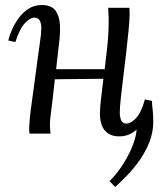

<svg xmlns="http://www.w3.org/2000/svg" viewBox="-20 -531 645 763"><path d="M438 212 415 189Q440 165 463.5 130Q487 95 503.5 56.5Q520 18 523 -15H520L533 -59L556 -136L584 -130Q584 -114 586.5 -96Q589 -78 589 -47Q589 -6 574.5 31.5Q560 69 537 102.5Q514 136 487.5 163.5Q461 191 438 212ZM454 11Q427 11 410 -0.5Q393 -12 385 -32Q377 -52 377 -79Q377 -102 381.5 -138.5Q386 -175 391 -218L198 -216Q194 -178 189.5 -139.5Q185 -101 180 -63Q178 -44 178.5 -29Q179 -14 181 0H97Q96 -7 96 -12.5Q96 -18 96 -26Q97 -43 99 -65.5Q101 -88 106.5 -125.5Q112 -163 120 -226Q128 -285 132.5 -318Q137 -351 139.5 -368.5Q142 -386 143 -395.5Q144 -405 144 -416Q145 -434 139 -447.5Q133 -461 116 -461Q100 -461 79 -439Q58 -417 41 -364L13 -370Q17 -388 27 -411.5Q37 -435 53.5 -458Q70 -481 93 -496Q116 -511 146 -511Q184 -511 200 -489.5Q216 -468 218 -434Q220 -400 215 -362Q212 -336 209 -309Q206 -282 203 -256H396Q402 -304 406 -342Q410 -380 411.5 -417Q413 -454 410 -500H494Q495 -493 495 -487.5Q495 -482 495 -474Q495 -451 491 -410.5Q487 -370 481.5 -322Q476 -274 470 -226Q464 -178 460 -140.5Q456 -103 456 -84Q456 -66 461.5 -53Q467 -40 483 -40Q500 -40 520.5 -61.5Q541 -83 556 -136L584 -130Q581 -112 571.5 -88.5Q562 -65 546 -42Q530 -19 507 -4Q484 11 454 11Z"/></svg>

Font: Lora
Style: Italic
Weight: 400
Italic angle: -3°
Designer: Olga Karpushina, Alexei Vanyashin (Cyrillic)
Foundry: Cyreal
Version: Version 3.008